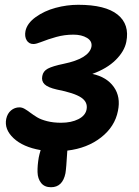

<svg xmlns="http://www.w3.org/2000/svg" viewBox="-20 -580 577 798"><path d="M191.9 198.2Q165 198.2 150.9 180.4Q136.7 162.6 136 135.3Q135.3 107.9 141.1 74.2Q143.6 61.5 148.9 43.9Q75.7 31.2 36.4 -5.6Q-2.9 -42.5 5.9 -85.9Q10.7 -108.4 25.9 -121.1Q41 -133.8 61 -133.8Q71.8 -133.8 83 -127.2Q94.2 -120.6 106.4 -111.3Q118.7 -102.1 134.3 -92.5Q149.9 -83 175.8 -76.4Q201.7 -69.8 233.9 -69.8Q276.4 -69.8 305.7 -84.7Q335 -99.6 339.8 -125Q345.7 -155.8 317.1 -174.8Q288.6 -193.8 215.8 -208Q179.2 -216.3 165.3 -229.7Q151.4 -243.2 155.8 -264.2Q159.2 -284.2 178.7 -294.7Q198.2 -305.2 245.1 -314.9Q348.6 -336.4 359.9 -384.8Q364.3 -408.7 341.8 -422.4Q319.3 -436 285.2 -436Q248 -436 213.4 -426.3Q178.7 -416.5 154.5 -406.7Q130.4 -397 119.1 -397Q100.1 -397 90.8 -412.6Q81.5 -428.2 85.9 -451.2Q92.8 -483.4 128.4 -509Q164.1 -534.7 210.9 -547.4Q257.8 -560.1 305.2 -560.1Q418 -560.1 468.8 -519.3Q519.5 -478.5 504.9 -405.8Q497.1 -366.7 460.9 -330.8Q424.8 -294.9 363.8 -272.9Q423.8 -259.8 453.1 -218.5Q482.4 -177.2 470.2 -119.1Q457.5 -53.7 400.1 -8.8Q342.8 36.1 259.8 45.9Q255.4 121.1 252 140.1Q240.2 198.2 191.9 198.2Z"/></svg>

Font: Shantell Sans Irregular
Style: Italic
Weight: 600
Italic angle: -11.31°
Designer: Stephen Nixon, Anya Danilova, Shantell Martin
Foundry: Arrow Type
Version: Version 1.006;[9816181b4]